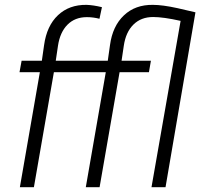

<svg xmlns="http://www.w3.org/2000/svg" viewBox="-20 -782 848 802"><path d="M63 0 146.5 -480.5H61.5L70.3 -528.3H154.8L164.1 -593.3Q175.3 -674.3 222.2 -718.5Q269 -762.7 341.8 -761.7Q370.1 -760.7 405.8 -752L395.5 -703.6Q369.1 -710.4 342.8 -710.4Q293 -710.4 261.7 -678.7Q230.5 -647 222.2 -590.8L212.9 -528.3H430.2L439.5 -593.8Q450.2 -672.9 497.6 -717.8Q544.9 -762.7 618.7 -761.7Q658.7 -761.7 721.2 -748L796.4 -730.5L671.4 0H612.8L734.4 -694.8Q662.6 -710.9 619.6 -710.9Q569.3 -710.9 537.4 -679.4Q505.4 -647.9 497.1 -590.8L487.8 -528.3H610.4L602.1 -480.5H479.5L396 0H338.4L421.9 -480.5H205.1L121.6 0Z"/></svg>

Font: Roboto Light
Style: Italic
Weight: 300
Italic angle: -12°
Designer: Google
Version: Version 2.134; 2016; ttfautohint (v1.6)